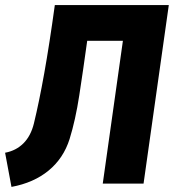

<svg xmlns="http://www.w3.org/2000/svg" viewBox="-29 -720 689 753"><path d="M16 13 -9 -121Q34 -129 63 -158Q92 -187 104 -236Q124 -318 144.5 -432.5Q165 -547 186 -700H633L534 0H374L453 -560H313Q297 -444 282 -346.5Q267 -249 244 -175Q220 -99 161.5 -51Q103 -3 16 13Z"/></svg>

Font: Finlandica
Style: Bold Italic
Weight: 700
Italic angle: -8°
Designer: Niklas Ekholm, Juho Hiilivirta, Jaakko Suomalainen
Foundry: Helsinki Type Studio
Version: Version 1.064; ttfautohint (v1.8.4.7-5d5b)